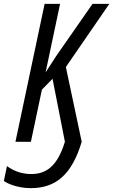

<svg xmlns="http://www.w3.org/2000/svg" viewBox="-64 -734 586 994"><path d="M95 240C223 240 307 173 359 0L277 -387L502 -714H415L227 -444L172 -359L247 -714H167L16 0H96L153 -270L208 -326L272 0C233 128 174 167 98 167C43 167 3 148 -28 126L-44 203C-23 218 30 240 95 240Z"/></svg>

Font: Noto Sans ExtraCondensed
Style: Italic
Weight: 400
Width: 2
Italic angle: -12°
Designer: Monotype Design Team
Foundry: Monotype Imaging Inc.
Version: Version 2.013